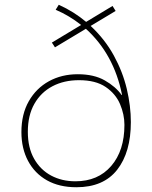

<svg xmlns="http://www.w3.org/2000/svg" viewBox="-20 -777 640 807"><path d="M301 10Q229 10 177.5 -19Q126 -48 98 -100.5Q70 -153 70 -222Q70 -297 101 -351.5Q132 -406 185.5 -435.5Q239 -465 307 -465Q375 -465 420.5 -439Q466 -413 491 -378H493Q459 -549 341 -656L211 -578L198 -598L321 -672Q272 -711 214 -736L227 -757Q260 -742 288.5 -724Q317 -706 342 -685L453 -752L466 -731L361 -668Q421 -612 458.5 -543.5Q496 -475 513 -403Q530 -331 530 -264Q530 -137 472.5 -63.5Q415 10 301 10ZM297 -15Q392 -15 447.5 -79.5Q503 -144 503 -252Q503 -296 484.5 -339.5Q466 -383 424 -411.5Q382 -440 312 -440Q249 -440 200.5 -414.5Q152 -389 124.5 -340.5Q97 -292 97 -223Q97 -156 123.5 -109.5Q150 -63 195 -39Q240 -15 297 -15Z"/></svg>

Font: Noto Sans Mono Thin
Style: Regular
Weight: 100
Designer: Monotype Design Team
Foundry: Monotype Imaging Inc.
Version: Version 2.014